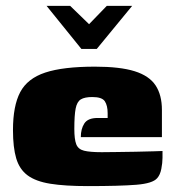

<svg xmlns="http://www.w3.org/2000/svg" viewBox="-20 -626 589 651"><path d="M138 -606H218L282 -544L342 -606H428L308 -460H256ZM278 5Q200 5 150.5 -3Q101 -11 73.5 -31.5Q46 -52 35 -89Q24 -126 24 -185Q24 -267 48.5 -313.5Q73 -360 133.5 -380Q194 -400 302 -400Q387 -400 436.5 -384.5Q486 -369 507.5 -336.5Q529 -304 529 -253V-161H254Q254 -189 266 -207.5Q278 -226 311 -226H345V-242Q345 -268 335.5 -282.5Q326 -297 293 -297Q267 -297 254 -289Q241 -281 236.5 -258Q232 -235 232 -189Q232 -154 238.5 -137Q245 -120 265 -115Q285 -110 325 -110Q341 -110 373 -110.5Q405 -111 440 -111.5Q475 -112 501 -113Q527 -114 531 -114V-91Q531 -74 527 -53.5Q523 -33 513 -22Q498 -4 442 0.5Q386 5 278 5Z"/></svg>

Font: Genos Thin Black
Style: Regular
Weight: 900
Version: Version 1.010